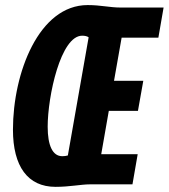

<svg xmlns="http://www.w3.org/2000/svg" viewBox="-20 -723 662 753"><path d="M197.8 9.8C253.4 9.8 297.9 0 332.5 0H499.5L520 -118.2H377L406.7 -288.1H521L542 -406.2H427.2L457 -575.2H601.1L621.6 -693.4H454.6C408.7 -693.4 377 -703.1 323.7 -703.1C132.8 -703.1 30.8 -437.5 30.8 -214.4C30.8 -70.3 88.9 9.8 197.8 9.8ZM224.1 -110.4C186.5 -110.4 167 -151.9 167 -226.1C167 -345.2 217.8 -583 302.2 -583C312.5 -583 321.8 -581.1 327.6 -576.7L246.1 -113.3C239.7 -111.3 231.9 -110.4 224.1 -110.4Z"/></svg>

Font: Cascadia Mono NF
Style: Bold Italic
Weight: 700
Italic angle: -10°
Monospace: yes
Designer: Aaron Bell
Foundry: Saja Typeworks
Version: Version 2404.023